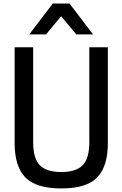

<svg xmlns="http://www.w3.org/2000/svg" viewBox="-20 -1045 687 1077"><path d="M502 -852ZM502 -852H408L323 -954L238 -852H144L276 -1025H370ZM324 12Q182 12 122 -50Q62 -112 62 -243V-780H166V-248Q166 -155 204 -117.5Q242 -80 324 -80Q406 -80 443.5 -118Q481 -156 481 -248V-780H585V-243Q585 -112 525.5 -50Q466 12 324 12Z"/></svg>

Font: Tanohe Sans Medium
Style: Regular
Weight: 500
Designer: Village Type and Design LLC
Foundry: Cooper Hewitt Smithsonian Design Museum
Version: Version 1.00;September 29, 2021;FontCreator 13.0.0.2655 64-b